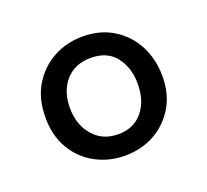

<svg xmlns="http://www.w3.org/2000/svg" viewBox="-67 -842 496 461"><g transform="rotate(-20 181.5 -611.0)"><path d="M182 -459Q142 -459 108 -477Q74 -495 53.5 -529Q33 -563 33 -610Q33 -658 53.5 -692Q74 -726 108 -744.5Q142 -763 183 -763Q228 -763 261.5 -742Q295 -721 313 -686Q331 -651 331 -608Q331 -562 310.5 -528.5Q290 -495 256.5 -477Q223 -459 182 -459ZM184.3 -513Q224 -513 246.5 -540.3Q269 -567.5 269 -611.1Q269 -652 247.6 -680Q226.1 -708 184.1 -708Q143 -708 119.5 -681.3Q96 -654.6 96 -612Q96 -569.3 119.9 -541.2Q143.8 -513 184.3 -513Z"/></g></svg>

Font: Libre Bodoni
Style: Regular
Weight: 400
Designer: Pablo Impallari, Rodrigo Fuenzalida
Foundry: Impallari Type
Version: Version 2.005;gftools[0.9.23]